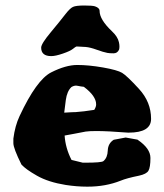

<svg xmlns="http://www.w3.org/2000/svg" viewBox="-20 -680 606 708"><path d="M168.9 -473.1Q131.8 -473.1 131.8 -504.4Q131.8 -518.6 167.2 -561Q202.6 -603.5 220.2 -626.5Q237.8 -649.4 249 -654.5Q260.3 -659.7 290.5 -659.7Q320.8 -659.7 330.1 -656.7Q347.2 -650.9 347.2 -640.1Q347.2 -607.9 392.6 -564.9Q414.1 -544.9 418.5 -524.4Q420.4 -515.6 420.4 -509.8Q420.4 -508.8 420.4 -507.3Q420.4 -501 418.9 -496.6Q412.6 -483.4 398.9 -483.4Q398.9 -483.4 398.4 -483.4Q383.8 -483.4 376 -484.9Q360.8 -487.8 336.7 -496.6Q312.5 -505.4 295.9 -506.8Q277.3 -508.3 268.6 -508.3Q266.6 -508.3 264.6 -508.3Q262.2 -508.3 261.2 -508.3Q258.3 -507.3 248.5 -499.5Q238.8 -491.7 211.7 -482.4Q184.6 -473.1 168.9 -473.1ZM216.8 -264.6Q239.3 -266.1 243.2 -266.1Q247.1 -266.1 250.5 -266.4Q253.9 -266.6 258.8 -266.6Q288.1 -268.6 327.6 -274.9Q334.5 -286.1 334.5 -294.9Q334.5 -303.7 331.5 -311.3Q328.6 -318.8 323.2 -326.7Q312 -342.8 289.1 -359.9Q279.3 -360.8 267.6 -363.3Q264.2 -364.3 260.7 -364.3Q252.4 -364.3 244.1 -359.4H243.7Q227.1 -343.8 222.7 -311.3Q218.3 -278.8 216.8 -264.6ZM537.1 -241.7Q537.1 -190.9 454.6 -190.9Q453.6 -190.9 452.1 -190.9Q377 -196.8 335.4 -196.8Q309.1 -196.8 295.9 -194.8Q263.2 -188.5 251.5 -186.3Q239.7 -184.1 231.4 -182.6Q223.1 -181.2 218.3 -180.2Q221.2 -134.3 243.7 -90.3L285.2 -80.1H294.4Q354.5 -80.1 361.3 -85.9Q376.5 -98.6 377.4 -125Q378.4 -151.4 399.4 -164.6L443.4 -172.9L487.3 -165L488.3 -164.1Q534.7 -132.3 534.7 -97.7V-96.7Q534.7 -63 527.3 -50.3Q520 -38.1 492.7 -32.2Q446.8 -22.9 424.8 -13.7Q369.6 8.3 303.2 8.3Q301.8 8.3 300.3 8.3Q263.2 8.3 222.2 2Q158.2 -8.3 116.5 -32Q74.7 -55.7 59.1 -73.2Q29.3 -133.3 29.3 -151.9V-168.9Q35.2 -215.8 52.2 -252Q114.7 -385.7 168.7 -413.1Q222.7 -440.4 264.9 -440.4Q307.1 -440.4 359.9 -431.2Q412.6 -421.9 430.2 -411.4Q447.8 -400.9 492.4 -352.3Q537.1 -303.7 537.1 -241.7Z"/></svg>

Font: Drukaatie burti
Style: Heavy
Weight: 800
Version: Version 0.14